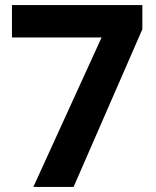

<svg xmlns="http://www.w3.org/2000/svg" viewBox="-20 -734 612 754"><path d="M111 0 379 -587H27V-714H539V-619L269 0Z"/></svg>

Font: Noto Sans Vithkuqi
Style: Bold
Weight: 700
Version: Version 1.001; ttfautohint (v1.8.4.7-5d5b)